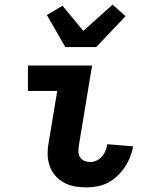

<svg xmlns="http://www.w3.org/2000/svg" viewBox="-20 -804 640 832"><path d="M354 8Q328 8 303 3.5Q278 -1 256.5 -13Q235 -25 219 -43.5Q203 -62 195 -85.5Q187 -109 186.5 -135Q186 -161 191 -187L228 -410H101V-520H379L321 -169Q319 -156 320 -143.5Q321 -131 328 -121Q335 -111 346.5 -106.5Q358 -102 371 -102Q385 -102 399 -108.5Q413 -115 422.5 -126.5Q432 -138 437.5 -151.5Q443 -165 445 -179L557 -170Q553 -147 544 -124Q535 -101 521 -80Q507 -59 488.5 -41.5Q470 -24 448 -12.5Q426 -1 401.5 3.5Q377 8 354 8ZM263 -600 183 -739 251 -779 341 -670 468 -784 524 -734 397 -600Z"/></svg>

Font: Iosevka Extrabold Extended
Style: Italic
Weight: 800
Width: 7
Italic angle: -9°
Monospace: yes
Designer: Belleve Invis
Foundry: Belleve Invis
Version: Version 32.5.0; ttfautohint (v1.8.4)